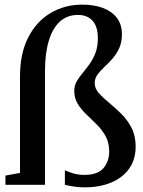

<svg xmlns="http://www.w3.org/2000/svg" viewBox="-20 -800 620 830"><path d="M345 10Q322.5 10 298 6.2Q273.5 2.5 260.5 -1V-64Q276 -56.5 297.5 -50.2Q319 -44 345 -44Q402.5 -44 427.2 -73.2Q452 -102.5 452 -145Q452 -183 436.8 -210.8Q421.5 -238.5 399 -261Q376.5 -283.5 354 -304.8Q331.5 -326 316.2 -350.8Q301 -375.5 301 -407.5Q301 -429.5 311.2 -447.5Q321.5 -465.5 336.8 -483.8Q352 -502 367.2 -523.2Q382.5 -544.5 392.8 -571.5Q403 -598.5 403 -635.5Q403 -685 380.2 -710.2Q357.5 -735.5 317 -735.5Q271 -735.5 239.2 -707Q207.5 -678.5 191 -624Q174.5 -569.5 174.5 -492V-1H3.5V-41L66.5 -52.5V-470Q66.5 -568 101.5 -637.2Q136.5 -706.5 197.8 -743.2Q259 -780 337 -780Q386 -780 424.5 -765.8Q463 -751.5 485 -723Q507 -694.5 507 -651.5Q507 -616.5 495 -591Q483 -565.5 465.8 -546Q448.5 -526.5 431 -510.2Q413.5 -494 401.5 -477.5Q389.5 -461 389.5 -440.5Q389.5 -417.5 407.5 -397.2Q425.5 -377 451.8 -355.5Q478 -334 504.5 -307.8Q531 -281.5 548.8 -247Q566.5 -212.5 566.5 -166Q566.5 -123 549.8 -90Q533 -57 503 -34.8Q473 -12.5 432.8 -1.2Q392.5 10 345 10Z"/></svg>

Font: Merriweather 60pt Medium
Style: Regular
Weight: 500
Version: Version 2.100